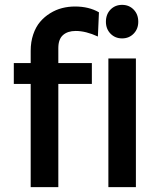

<svg xmlns="http://www.w3.org/2000/svg" viewBox="-20 -774 667 794"><path d="M37.1 -426.8V-513.2H106.9V-564Q106.9 -600.6 117.4 -631.6Q127.9 -662.6 145.8 -683.6Q163.6 -704.6 187.3 -719.2Q210.9 -733.9 236.8 -740.5Q262.7 -747.1 290 -747.1Q347.7 -747.1 389.2 -723.1L384.8 -623Q335 -646 293 -646Q259.8 -646 240.5 -628.9Q221.2 -611.8 221.2 -575.2V-513.2H359.9V-426.8H221.2V0H106.9V-426.8ZM418 -684.1Q418 -714.8 437 -734.4Q456.1 -753.9 484.9 -753.9Q513.7 -753.9 532.7 -734.4Q551.8 -714.8 551.8 -684.1Q551.8 -654.3 532.7 -634.8Q513.7 -615.2 484.9 -615.2Q456.1 -615.2 437 -634.8Q418 -654.3 418 -684.1ZM428.2 0V-532.2H542V0Z"/></svg>

Font: Trueno
Style: Regular
Weight: 400
Designer: Julieta Ulanovsky
Foundry: Julieta Ulanovsky
Version: Version 3.001b | FøM Fix